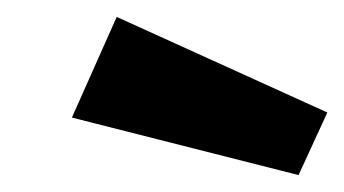

<svg xmlns="http://www.w3.org/2000/svg" viewBox="-20 -757 407 227"><path d="M118 -737 65 -618 333 -550 367 -624Z"/></svg>

Font: United Sans Black
Style: Italic
Weight: 900
Italic angle: -8°
Designer: Pablo Impallari, Rodrigo Fuenzalida (Modified by Dan O. Williams)
Version: Version 1.000;PS 001.000;hotconv 1.0.88;makeotf.lib2.5.64775